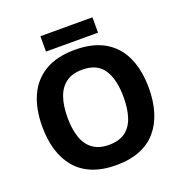

<svg xmlns="http://www.w3.org/2000/svg" viewBox="-153 -1006 1096 1151"><g transform="rotate(-20 395.5 -431.0)"><path d="M735 -358Q735 -275 714.5 -207.5Q694 -140 652.5 -91Q611 -42 547 -16Q483 10 395 10Q308 10 243.5 -16Q179 -42 137.5 -91Q96 -140 75.5 -207.5Q55 -275 55 -359Q55 -470 91.5 -552Q128 -634 203.5 -679.5Q279 -725 396 -725Q512 -725 587.5 -679.5Q663 -634 699 -551.5Q735 -469 735 -358ZM216 -358Q216 -284 234.5 -230Q253 -176 293 -147.5Q333 -119 395 -119Q459 -119 498.5 -147.5Q538 -176 556 -230Q574 -284 574 -358Q574 -470 533 -534Q492 -598 396 -598Q333 -598 293 -569Q253 -540 234.5 -486.5Q216 -433 216 -358ZM562 -872V-774H230V-872Z"/></g></svg>

Font: Noto Sans Lao Looped
Style: Bold
Weight: 700
Designer: Mark Frömberg, Ben Mitchell
Foundry: The Fontpad Ltd
Version: Version 1.001